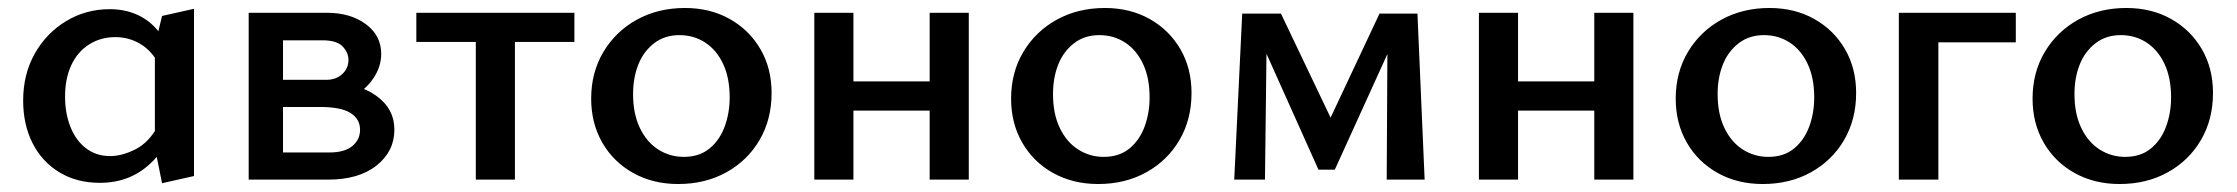

<svg xmlns="http://www.w3.org/2000/svg" viewBox="-20 -450 5603 481"><path d="M230 8Q172 8 128.5 -18.5Q85 -45 61.5 -91.5Q38 -138 38 -198Q38 -264 67 -315.5Q96 -367 145.5 -397Q195 -427 255 -427Q291 -427 320.5 -414.5Q350 -402 371 -378.5Q392 -355 403 -322L378 -289Q360 -323 331.5 -340Q303 -357 269 -357Q232 -357 203 -338.5Q174 -320 158.5 -286.5Q143 -253 143 -208Q143 -166 156.5 -132Q170 -98 195.5 -78.5Q221 -59 256 -59Q286 -59 319.5 -76Q353 -93 376 -135L412 -115Q390 -74 363 -46.5Q336 -19 303 -5.5Q270 8 230 8ZM386 9 368 -80V-336L386 -410L466 -428V-9Z M603 0V-418H799Q858 -418 896.5 -389.5Q935 -361 935 -315Q935 -283 915.5 -254Q896 -225 862.5 -207Q829 -189 786 -189L802 -243Q876 -243 922 -210.5Q968 -178 968 -125Q968 -71 923.5 -35.5Q879 0 802 0ZM689 -68H805Q843 -68 862.5 -84Q882 -100 882 -125Q882 -152 858 -167Q834 -182 782 -182H663V-250H797Q822 -250 837.5 -264.5Q853 -279 853 -300Q853 -318 838.5 -333.5Q824 -349 788 -349H689Z M1172 0V-418H1270V0ZM1023 -345V-418H1419V-345Z M1679 11Q1616 11 1566.5 -16.5Q1517 -44 1489 -92.5Q1461 -141 1461 -203Q1461 -269 1492 -320.5Q1523 -372 1576 -401Q1629 -430 1696 -430Q1759 -430 1808 -402.5Q1857 -375 1885 -327Q1913 -279 1913 -217Q1913 -151 1883 -99.5Q1853 -48 1800 -18.5Q1747 11 1679 11ZM1693 -57Q1732 -57 1757.5 -78Q1783 -99 1795.5 -133Q1808 -167 1808 -206Q1808 -255 1791.5 -290Q1775 -325 1746.5 -343.5Q1718 -362 1682 -362Q1645 -362 1618.5 -341.5Q1592 -321 1579 -288Q1566 -255 1566 -214Q1566 -165 1583 -129.5Q1600 -94 1629 -75.5Q1658 -57 1693 -57Z M2309 0V-418H2407V0ZM2020 0V-418H2118V0ZM2067 -173V-246H2360V-173Z M2731 11Q2668 11 2618.5 -16.5Q2569 -44 2541 -92.5Q2513 -141 2513 -203Q2513 -269 2544 -320.5Q2575 -372 2628 -401Q2681 -430 2748 -430Q2811 -430 2860 -402.5Q2909 -375 2937 -327Q2965 -279 2965 -217Q2965 -151 2935 -99.5Q2905 -48 2852 -18.5Q2799 11 2731 11ZM2745 -57Q2784 -57 2809.5 -78Q2835 -99 2847.5 -133Q2860 -167 2860 -206Q2860 -255 2843.5 -290Q2827 -325 2798.5 -343.5Q2770 -362 2734 -362Q2697 -362 2670.5 -341.5Q2644 -321 2631 -288Q2618 -255 2618 -214Q2618 -165 2635 -129.5Q2652 -94 2681 -75.5Q2710 -57 2745 -57Z M3072 0 3092 -416H3154L3149 0ZM3454 0 3456 -371 3490 -390 3324 -25H3283L3131 -364L3137 -416H3189L3325 -131H3302L3436 -416H3531L3549 0Z M3974 0V-418H4072V0ZM3685 0V-418H3783V0ZM3732 -173V-246H4025V-173Z M4396 11Q4333 11 4283.5 -16.5Q4234 -44 4206 -92.5Q4178 -141 4178 -203Q4178 -269 4209 -320.5Q4240 -372 4293 -401Q4346 -430 4413 -430Q4476 -430 4525 -402.5Q4574 -375 4602 -327Q4630 -279 4630 -217Q4630 -151 4600 -99.5Q4570 -48 4517 -18.5Q4464 11 4396 11ZM4410 -57Q4449 -57 4474.5 -78Q4500 -99 4512.5 -133Q4525 -167 4525 -206Q4525 -255 4508.5 -290Q4492 -325 4463.5 -343.5Q4435 -362 4399 -362Q4362 -362 4335.5 -341.5Q4309 -321 4296 -288Q4283 -255 4283 -214Q4283 -165 4300 -129.5Q4317 -94 4346 -75.5Q4375 -57 4410 -57Z M4737 0V-418H4836V0ZM4788 -344V-418H5030V-344Z M5290 11Q5227 11 5177.5 -16.5Q5128 -44 5100 -92.5Q5072 -141 5072 -203Q5072 -269 5103 -320.5Q5134 -372 5187 -401Q5240 -430 5307 -430Q5370 -430 5419 -402.5Q5468 -375 5496 -327Q5524 -279 5524 -217Q5524 -151 5494 -99.5Q5464 -48 5411 -18.5Q5358 11 5290 11ZM5304 -57Q5343 -57 5368.5 -78Q5394 -99 5406.5 -133Q5419 -167 5419 -206Q5419 -255 5402.5 -290Q5386 -325 5357.5 -343.5Q5329 -362 5293 -362Q5256 -362 5229.5 -341.5Q5203 -321 5190 -288Q5177 -255 5177 -214Q5177 -165 5194 -129.5Q5211 -94 5240 -75.5Q5269 -57 5304 -57Z"/></svg>

Font: Ysabeau Infant SemiBold
Style: Regular
Weight: 600
Designer: Christian Thalmann (Catharsis Fonts)
Version: Version 2.002; featfreeze: ss01,ss02,lnum